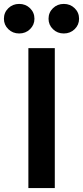

<svg xmlns="http://www.w3.org/2000/svg" viewBox="-74 -961 424 981"><path d="M206 0H71V-715H206ZM252 -790Q219 -790 196.5 -812Q174 -834 174 -865Q174 -897 196.5 -919Q219 -941 252 -941Q285 -941 307.5 -919Q330 -897 330 -865Q330 -834 307.5 -812Q285 -790 252 -790ZM24 -790Q-9 -790 -31.5 -812Q-54 -834 -54 -865Q-54 -897 -31.5 -919Q-9 -941 24 -941Q57 -941 79.5 -919Q102 -897 102 -865Q102 -834 79.5 -812Q57 -790 24 -790Z"/></svg>

Font: Wix Madefor Display
Style: Bold
Weight: 700
Designer: Dalton Maag Ltd
Foundry: Dalton Maag Ltd
Version: Version 3.100